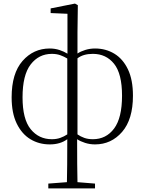

<svg xmlns="http://www.w3.org/2000/svg" viewBox="-20 -793 809 1073"><path d="M511 14Q482 14 455.5 5.5Q429 -3 411 -15Q411 147 413 225L511 233V260H250V233L354 225Q356 142 356 -15Q317 14 258 14Q198 14 150 -15Q102 -44 73.5 -102.5Q45 -161 45 -249Q45 -383 106 -452.5Q167 -522 258 -522Q287 -522 312.5 -513.5Q338 -505 357 -493V-716L263 -720V-746L399 -773L415 -764L413 -612V-494Q431 -506 457 -514Q483 -522 511 -522Q571 -522 619 -493Q667 -464 695 -405.5Q723 -347 723 -258Q723 -126 662.5 -56Q602 14 511 14ZM356 -42V-466Q338 -477 317 -484.5Q296 -492 270 -492Q197 -492 151.5 -433Q106 -374 106 -249Q106 -127 151.5 -71Q197 -15 270 -15Q296 -15 317 -22.5Q338 -30 356 -42ZM413 -467V-42Q430 -30 451 -22.5Q472 -15 499 -15Q573 -15 617.5 -74.5Q662 -134 662 -258Q662 -381 617.5 -436.5Q573 -492 499 -492Q445 -492 413 -467Z"/></svg>

Font: Minh Nguyen ExtraLight
Style: Regular
Weight: 250
Designer: Ryoko NISHIZUKA 西塚涼子 (kana & ideographs); Frank Grießhammer (Latin, Greek & Cyrillic); Wenlong ZHANG 张文龙 (bopomofo); San
Foundry: Adobe
Version: Version 1.100;July 7, 2023;FontCreator 14.0.0.2814 64-bit